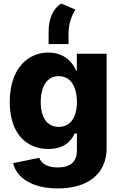

<svg xmlns="http://www.w3.org/2000/svg" viewBox="-20 -850 679 1086"><path d="M307.6 215.8C470.7 215.8 583 138.7 583 -12.2V-545.9H414.6V-452.1H409.7C389.2 -501.5 339.8 -552.7 253.4 -552.7C138.7 -552.7 35.2 -463.9 35.2 -272.9C35.2 -88.9 134.3 -7.3 253.9 -7.3C335 -7.3 381.8 -45.9 401.9 -95.2H415V1.5C415 66.4 376 97.2 306.6 97.2C245.6 97.2 211.9 72.3 202.1 42.5L54.2 72.8C74.2 158.2 165 215.8 307.6 215.8ZM312 -132.3C246.6 -132.3 210.4 -185.5 210.4 -273.4C210.4 -361.3 246.6 -419.4 312 -419.4C377.4 -419.4 415 -362.8 415 -273.4C415 -185.1 377.4 -132.3 312 -132.3ZM254.9 -600.6H367.7V-664.1C367.7 -722.2 390.6 -771 406.7 -795.9L325.7 -830.1C282.7 -802.2 254.9 -748.5 254.9 -669.9Z"/></svg>

Font: Inter ExtraBold
Style: Regular
Weight: 800
Designer: Rasmus Andersson
Foundry: rsms
Version: Version 4.001;git-9221beed3